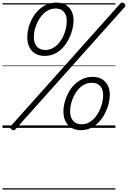

<svg xmlns="http://www.w3.org/2000/svg" viewBox="-20 -1036 1037 1556"><path d="M342 -583Q296 -583 264.5 -602.5Q233 -622 217 -656Q201 -690 201 -734Q201 -771 211 -810Q221 -849 241 -886Q261 -923 290 -952Q319 -981 355.5 -998Q392 -1015 437 -1015Q482 -1015 513 -996.5Q544 -978 560 -945.5Q576 -913 576 -870Q576 -835 566 -795.5Q556 -756 536.5 -718Q517 -680 489 -649.5Q461 -619 424 -601Q387 -583 342 -583ZM347 -631Q380 -631 407 -645.5Q434 -660 455.5 -684.5Q477 -709 491.5 -740Q506 -771 513.5 -803.5Q521 -836 521 -866Q521 -914 497.5 -940.5Q474 -967 430 -967Q398 -967 370.5 -952.5Q343 -938 321.5 -913.5Q300 -889 285 -859Q270 -829 262 -797Q254 -765 254 -736Q254 -687 278.5 -659Q303 -631 347 -631ZM106 11Q98 19 90 19.5Q82 20 73 13Q64 5 63 -2Q62 -9 70 -17L955 -1007Q962 -1015 970 -1015.5Q978 -1016 987 -1008Q996 -1002 996.5 -994Q997 -986 990 -978ZM635 19Q590 19 558.5 -0.5Q527 -20 510.5 -54Q494 -88 494 -132Q494 -169 504.5 -208.5Q515 -248 534.5 -284.5Q554 -321 583 -350Q612 -379 649 -396Q686 -413 731 -413Q776 -413 806.5 -394.5Q837 -376 853.5 -343.5Q870 -311 870 -268Q870 -233 860 -193.5Q850 -154 830.5 -116.5Q811 -79 783 -48.5Q755 -18 718 0.5Q681 19 635 19ZM641 -29Q674 -29 701 -43.5Q728 -58 749.5 -83Q771 -108 785.5 -138.5Q800 -169 808 -201.5Q816 -234 816 -264Q816 -312 792 -338.5Q768 -365 724 -365Q691 -365 664 -351Q637 -337 615 -312.5Q593 -288 578.5 -258Q564 -228 556 -196Q548 -164 548 -134Q548 -86 572 -57.5Q596 -29 641 -29ZM0 490H915V500H0ZM0 -20H915V0H0ZM0 -505H915V-500H0ZM0 -1010H915V-1000H0Z"/></svg>

Font: Playwrite US Trad Guides
Style: Regular
Weight: 400
Designer: Veronika Burian, José Scaglione
Foundry: TypeTogether
Version: Version 1.003